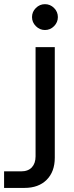

<svg xmlns="http://www.w3.org/2000/svg" viewBox="-97 -736 356 921"><path d="M-77.4 165.4V86H3.6Q38 86 55.8 66.7Q73.6 47.4 73.6 14V-510H165.8V20.4Q165.8 87.4 127 126.4Q88.1 165.4 20.4 165.4ZM118.6 -592Q93.6 -592 75.1 -610.5Q56.6 -629 56.6 -654Q56.6 -679.4 75.1 -697.7Q93.6 -716 118.6 -716Q144 -716 162.3 -697.7Q180.6 -679.4 180.6 -654Q180.6 -629 162.3 -610.5Q144 -592 118.6 -592Z"/></svg>

Font: MuseoModerno Thin
Style: Regular
Weight: 100
Designer: Pablo Cosgaya, Héctor Gatti, Marcela Romero, and the Authors of The MuseoModerno Project.
Foundry: Omnibus-Type Team
Version: Version 1.003